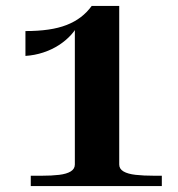

<svg xmlns="http://www.w3.org/2000/svg" viewBox="-20 -629 600 649"><path d="M383 -73Q383 -58 397.5 -49.5Q412 -41 438.5 -38Q465 -35 501 -35H527V0H84V-35H121Q155 -35 180 -38Q205 -41 219 -49.5Q233 -58 233 -73V-547L248 -555Q239 -532 221 -512Q203 -492 179 -476.5Q155 -461 126 -451.5Q97 -442 66 -440V-524Q109 -524 143.5 -529Q178 -534 205 -544.5Q232 -555 253 -571Q274 -587 290 -609H383Z"/></svg>

Font: Roboto Serif 144pt SemiBold
Style: Regular
Weight: 600
Version: Version 1.008